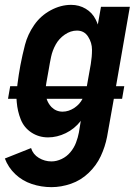

<svg xmlns="http://www.w3.org/2000/svg" viewBox="-56 -558 576 791"><path d="M156 213Q114 213 75 200Q36 187 7 159.5Q-22 132 -36 95L72 52Q80 78 104 92.5Q128 107 156 107Q177 107 198 97Q219 87 234 69Q249 51 257 30Q265 9 269 -12L277 -61L276 -59Q251 -27 215 -9.5Q179 8 142 8Q104 8 73.5 -12Q43 -32 29.5 -66Q16 -100 13 -137Q13 -144 12 -151H-23L-14 -203H15L16 -212Q21 -251 28 -289Q36 -331 47 -373.5Q58 -416 84.5 -454.5Q111 -493 152.5 -515.5Q194 -538 237 -538Q270 -538 297 -522Q324 -506 338 -478Q343 -468 347 -457L360 -530H479L422 -203H456L447 -151H413L385 6Q377 47 359 85.5Q341 124 309 154.5Q277 185 236.5 199Q196 213 156 213ZM202 -98Q227 -98 251 -114Q273 -129 284 -151H136Q142 -132 156 -117Q175 -98 202 -98ZM133 -203H302V-204L318 -294Q323 -324 323 -353Q323 -382 307 -407Q291 -432 261 -432Q235 -432 211 -415.5Q187 -399 173.5 -374.5Q160 -350 154.5 -324Q149 -298 145 -273Q140 -245 135 -217Q134 -210 133 -203Z"/></svg>

Font: Iosevka SS08
Style: Bold Italic
Weight: 700
Italic angle: -10°
Monospace: yes
Designer: Belleve Invis
Foundry: Belleve Invis
Version: 2.1.0; ttfautohint (v1.8.2)